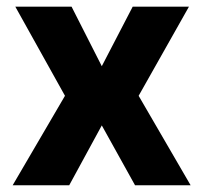

<svg xmlns="http://www.w3.org/2000/svg" viewBox="-20 -550 603 570"><path d="M282.2 -353.5 374 -530.3H541L391.6 -265.6L545.9 0H380.9L282.2 -177.7L185.5 0H17.6L172.9 -265.6L25.4 -530.3H192.4Z"/></svg>

Font: WEMIX Pretendard ExtraBold
Style: Regular
Weight: 800
Designer: Base glyphs from Inter by Rasmus Andersson; Hangeul glyphs from Noto Sans CJK(Source Han Sans) by Jang Soo-young and Kan
Foundry: Kil Hyung-jin
Version: Version 1.000